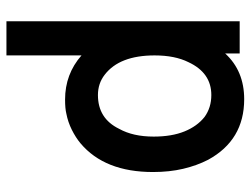

<svg xmlns="http://www.w3.org/2000/svg" viewBox="-111 -463 778 596"><g transform="rotate(90 278.0 -165.0)"><path d="M46 204V-520H146V-475Q200 -534 288 -534Q415 -534 476 -422Q494 -387 504 -344.5Q514 -302 514 -251Q514 -101 425 -26Q407 -11 383 1Q359 13 333 18Q317 22 289 22Q210 22 152 -29V204ZM275 -432Q206 -432 173 -361Q152 -319 152 -256Q152 -147 212 -101Q239 -80 275 -80Q348 -80 380 -146Q404 -189 404 -253Q404 -309 388 -348.5Q372 -388 343 -411Q314 -432 275 -432Z"/></g></svg>

Font: Ekushey Amar Bangla
Style: Bold
Weight: 700
Designer: Al Mamun Sumon
Foundry: Al Mamun Sumon
Version: Version 1.0